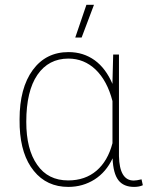

<svg xmlns="http://www.w3.org/2000/svg" viewBox="-20 -750 601 781"><path d="M440.4 -528.3C440.4 -528.3 437.5 -417 437.5 -417C437.5 -417 437.5 -408.7 437.5 -408.7C437.5 -408.7 437.5 -408.7 437.5 -408.7C419.4 -450.7 395.5 -482.9 365.2 -504.9C334.5 -526.9 299.3 -538.1 258.8 -538.1C258.8 -538.1 258.8 -538.1 258.8 -538.1C197.3 -538.1 148.9 -513.7 113.3 -465.3C77.6 -416.5 59.6 -349.6 59.6 -264.6C59.6 -264.6 60.1 -232.9 60.1 -232.9C60.1 -232.9 60.1 -232.9 60.1 -232.9C63.5 -157.2 82.5 -97.7 117.7 -54.7C152.8 -11.2 199.7 10.3 257.8 10.3C257.8 10.3 257.8 10.3 257.8 10.3C297.4 10.3 333 0 364.7 -20C396 -40 420.4 -68.4 438 -106C438 -106 438 -106 438 -106C439.5 -64.5 447.8 -34.7 461.9 -16.6C476.1 1.5 497.6 10.3 525.4 10.3C525.4 10.3 525.4 10.3 525.4 10.3C540 10.3 551.8 7.8 561 3.4C561 3.4 555.7 -20.5 555.7 -20.5C555.7 -20.5 555.7 -20.5 555.7 -20.5C541.5 -17.1 531.2 -15.6 523.9 -15.6C523.9 -15.6 523.9 -15.6 523.9 -15.6C485.4 -15.6 465.3 -48.8 463.9 -115.2C463.9 -115.2 463.9 -528.3 463.9 -528.3C463.9 -528.3 440.4 -528.3 440.4 -528.3ZM86.9 -254.4C86.9 -337.9 102.1 -401.9 132.3 -445.8C162.6 -489.7 204.6 -511.7 258.3 -511.7C258.3 -511.7 258.3 -511.7 258.3 -511.7C300.8 -511.7 337.9 -496.6 369.1 -466.8C400.4 -436.5 423.3 -394 437.5 -338.9C437.5 -338.9 437.5 -167.5 437.5 -167.5C437.5 -167.5 437.5 -167.5 437.5 -167.5C424.8 -119.1 403.3 -82 372.6 -55.7C341.8 -29.3 303.2 -16.1 257.3 -16.1C257.3 -16.1 257.3 -16.1 257.3 -16.1C202.6 -16.1 160.6 -37.1 131.3 -79.6C101.6 -121.6 86.9 -179.7 86.9 -254.4C86.9 -254.4 86.9 -254.4 86.9 -254.4ZM286.1 -597.2C286.1 -597.2 312 -597.2 312 -597.2C312 -597.2 362.3 -730.5 362.3 -730.5C362.3 -730.5 331.5 -730.5 331.5 -730.5C331.5 -730.5 286.1 -597.2 286.1 -597.2Z"/></svg>

Font: WOX
Style: Regular
Weight: 500
Designer: Google
Foundry: ""
Version: ""